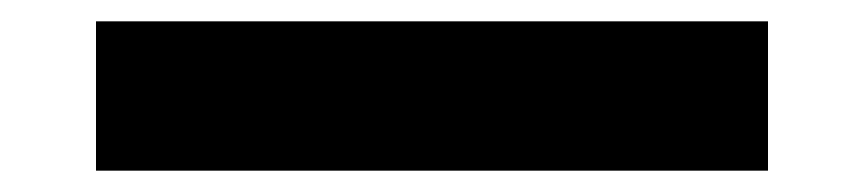

<svg xmlns="http://www.w3.org/2000/svg" viewBox="-20 -20 810 180"><path d="M70 140H700V0H70Z"/></svg>

Font: Abstante
Style: Regular
Weight: 500
Designer: Valerio Brotto (Silverblur_type)
Version: Version 1.000;Glyphs 3.1.2 (3151)